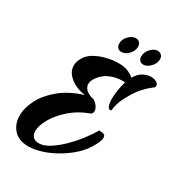

<svg xmlns="http://www.w3.org/2000/svg" viewBox="-181 -878 917 994"><g transform="rotate(30 277.5 -381.0)"><path d="M137 1Q79 1 49 -32.5Q19 -66 19 -115Q19 -162 45 -212.5Q71 -263 124.5 -307Q178 -351 259 -376Q229 -379 200 -392.5Q171 -406 151.5 -428.5Q132 -451 132 -480Q132 -502 145 -525Q159 -552 188.5 -569.5Q218 -587 255.5 -596.5Q293 -606 329 -606Q363 -606 386 -596Q409 -586 422 -574Q440 -605 464 -617Q488 -629 509 -629Q529 -629 542 -621Q555 -613 555 -602Q555 -593 545 -586Q524 -570 509 -554.5Q494 -539 483 -525Q461 -495 441 -456Q421 -417 417 -375Q402 -370 395.5 -386.5Q389 -403 389 -429Q389 -454 393.5 -482.5Q398 -511 406 -536Q402 -537 397 -537Q392 -537 387 -537Q369 -537 349 -532.5Q329 -528 307 -517Q295 -511 280.5 -498Q266 -485 255.5 -468Q245 -451 245 -434Q245 -420 255.5 -406.5Q266 -393 293 -383Q311 -382 327.5 -363.5Q344 -345 344 -328Q344 -313 330 -307Q269 -285 223.5 -245Q178 -205 153.5 -162Q129 -119 129 -87Q129 -66 140.5 -53Q152 -40 177 -40Q205 -40 239 -61.5Q273 -83 307 -116.5Q341 -150 369 -186.5Q397 -223 414 -254Q419 -253 428.5 -253Q438 -253 445.5 -248.5Q453 -244 453 -231Q453 -221 446 -204Q439 -187 422 -160Q400 -126 365 -96.5Q330 -67 290 -45Q250 -23 210 -11Q170 1 137 1ZM309 -663Q296 -663 287.5 -672Q279 -681 279 -696Q279 -722 299 -742.5Q319 -763 341 -763Q355 -763 363.5 -753.5Q372 -744 372 -729Q372 -704 352 -683.5Q332 -663 309 -663ZM441 -663Q427 -663 419 -672Q411 -681 411 -695Q411 -721 430.5 -742Q450 -763 472 -763Q486 -763 494.5 -753.5Q503 -744 503 -730Q503 -705 482.5 -684Q462 -663 441 -663Z"/></g></svg>

Font: Praise
Style: Regular
Weight: 400
Designer: Robert E. Leuschke
Foundry: Robert E. Leuschke
Version: Version 1.100; ttfautohint (v1.8.3)